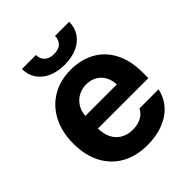

<svg xmlns="http://www.w3.org/2000/svg" viewBox="-200 -840 976 976"><g transform="rotate(-45 287.5 -352.5)"><path d="M34.7 -262.6Q34.7 -343.8 66.5 -406.3Q98.3 -468.7 156.4 -503Q214.5 -537.3 291.1 -537.3Q362.5 -537.3 418.8 -507.2Q475.1 -477.1 507.5 -416.5Q540 -355.9 540 -268.2V-227.9H93.5V-318.5H403.5Q403.3 -350.4 389.3 -375.7Q375.3 -401.1 350.5 -415.1Q325.7 -429.1 293.8 -429.1Q260.5 -429.1 234.1 -413.6Q207.7 -398.1 192.7 -371.4Q177.8 -344.8 177.6 -313.1V-228Q177.6 -188.2 192.5 -159Q207.4 -129.7 235 -113.8Q262.5 -97.9 299.4 -97.9Q323.8 -97.9 343.7 -104.5Q363.6 -111.1 377.5 -123Q391.4 -135 398.9 -150.9H536.4Q525.9 -102.1 494.2 -65.8Q462.5 -29.4 411.9 -9.6Q361.4 10.3 297.1 10.3Q216.4 10.3 157.1 -23Q97.9 -56.2 66.3 -117.8Q34.7 -179.3 34.7 -262.6ZM287.8 -576.2Q236.4 -576.2 198.1 -593.6Q159.8 -611 139.1 -642.3Q118.3 -673.6 118.3 -715H219.1Q218.9 -698.1 226.1 -684.3Q233.3 -670.6 248.6 -661.8Q263.9 -653.1 287.8 -653.1Q322.4 -653.1 339.2 -670.6Q356.1 -688.1 356.2 -715H457.8Q457.8 -673.6 437.1 -642.3Q416.4 -611 377.8 -593.6Q339.3 -576.2 287.8 -576.2Z"/></g></svg>

Font: Pretendard Variable
Style: Regular
Weight: 400
Designer: Base glyphs from Inter by Rasmus Andersson; Hangul glyphs from Noto Sans CJK(Source Han Sans) by Jang Soo-young and Kang
Foundry: Kil Hyung-jin
Version: Version 1.100;FEAKit 1.0